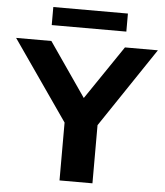

<svg xmlns="http://www.w3.org/2000/svg" viewBox="-84 -975 883 1028"><g transform="rotate(5 357.0 -461.0)"><path d="M738.5 -740 451.5 -312.5V0H274.5V-311L-23.5 -740H166L365.5 -451L561.5 -740ZM160.5 -825V-922H561.5V-825Z"/></g></svg>

Font: Encode Sans Expanded
Style: Bold
Weight: 700
Width: 7
Designer: Multiple Designers
Foundry: Impallari Type
Version: Version 2.000